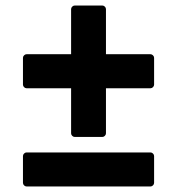

<svg xmlns="http://www.w3.org/2000/svg" viewBox="-20 -674 640 694"><path d="M350 -179H250Q245 -179 241 -183Q237 -187 237 -192V-355H76Q71 -355 67 -359Q63 -363 63 -368V-465Q63 -470 67 -474Q71 -478 76 -478H237V-641Q237 -646 241 -650Q245 -654 250 -654H350Q355 -654 359 -650Q363 -646 363 -641V-478H524Q529 -478 533 -474Q537 -470 537 -465V-368Q537 -363 533 -359Q529 -355 524 -355H363V-192Q363 -187 359 -183Q355 -179 350 -179ZM524 0H76Q71 0 67 -4Q63 -8 63 -13V-110Q63 -115 67 -119Q71 -123 76 -123H524Q529 -123 533 -119Q537 -115 537 -110V-13Q537 -8 533 -4Q529 0 524 0Z"/></svg>

Font: YamahaIndonesia935. App
Style: Bold
Weight: 700
Designer: Dalton Maag Ltd
Foundry: Dalton Maag Ltd
Version: Version 1.002; January 01, 2024; Regular/Italic